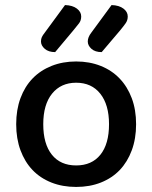

<svg xmlns="http://www.w3.org/2000/svg" viewBox="-20 -725 602 759"><path d="M281 14Q227 14 183 -3.5Q139 -21 108.5 -53Q78 -85 61 -131Q44 -177 44 -234Q44 -291 61 -337Q78 -383 109 -415Q140 -447 184 -464.5Q228 -482 281 -482Q334 -482 378 -464.5Q422 -447 453 -414.5Q484 -382 501 -336.5Q518 -291 518 -234Q518 -177 501 -131Q484 -85 453.5 -53Q423 -21 379 -3.5Q335 14 281 14ZM151 -234Q151 -156 185 -113.5Q219 -71 281 -71Q343 -71 377 -113.5Q411 -156 411 -234Q411 -311 376.5 -354.5Q342 -398 281 -398Q221 -398 186 -355Q151 -312 151 -234ZM237 -705Q267 -704 284 -691Q301 -678 301 -660Q301 -644 292.5 -633Q284 -622 270 -605L198 -519Q172 -519 157 -532Q142 -545 142 -561Q142 -571 145.5 -578.5Q149 -586 157 -596ZM421 -705Q451 -704 468 -691Q485 -678 485 -660Q485 -645 477 -633.5Q469 -622 455 -605L382 -519Q356 -519 341.5 -532Q327 -545 327 -561Q327 -578 341 -596Z"/></svg>

Font: Baloo 2 Latin Medium
Style: Regular
Weight: 500
Designer: Sarang Kulkarni and Ek Type
Foundry: Ek Type
Version: Version 1.001